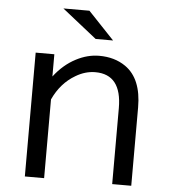

<svg xmlns="http://www.w3.org/2000/svg" viewBox="-56 -836 811 911"><g transform="rotate(5 350.0 -380.0)"><path d="M333 -785.2 457 -654.3H374L209 -785.2ZM185.1 -564.9V-459Q230 -517.6 288.6 -547.9Q342.8 -576.2 398.4 -576.2Q471.7 -576.2 523.9 -540Q603 -484.9 603 -348.1V24.9H512.2V-336.9Q512.2 -497.1 386.7 -497.1Q338.4 -497.1 293 -469.7Q224.6 -429.7 188 -350.1V24.9H96.2V-564.9Z"/></g></svg>

Font: BIZ UDPGothic
Style: Regular
Weight: 400
Designer: TypeBank Co., Ltd.
Foundry: Morisawa Inc.
Version: Version 1.051